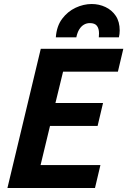

<svg xmlns="http://www.w3.org/2000/svg" viewBox="-20 -936 634 956"><path d="M17 0 183 -693H594L567 -579H294L256 -423H493L466 -309H229L182 -114H480L453 0ZM258 -750Q262 -806 289.5 -842.5Q317 -879 356.5 -897.5Q396 -916 437 -916Q473 -916 505 -901Q537 -886 556.5 -857Q576 -828 576 -784Q576 -776 575 -767Q574 -758 572 -750H472Q472 -755 472.5 -760Q473 -765 473 -770Q473 -794 462.5 -807.5Q452 -821 427 -821Q411 -821 397.5 -813Q384 -805 374.5 -789.5Q365 -774 360 -750Z"/></svg>

Font: Ubuntu Sans Mono
Style: Italic
Weight: 400
Italic angle: -13.5°
Monospace: yes
Designer: Dalton Maag Ltd
Foundry: Dalton Maag Ltd
Version: Version 1.006